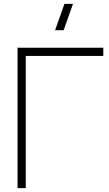

<svg xmlns="http://www.w3.org/2000/svg" viewBox="-20 -965 560 985"><path d="M306.5 -810H262.5L310.5 -945H354.5ZM70 0V-720H510V-678H112V0Z"/></svg>

Font: Vela Sans GX ExtLt
Style: Regular
Weight: 200
Designer: Principal design: Mikhail Sharanda - project Manrope.
Design modification: Ravid Balaliev
Foundry: Mikhail Sharanda
Version: Version 1.001